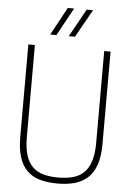

<svg xmlns="http://www.w3.org/2000/svg" viewBox="-65 -1057 756 1112"><g transform="rotate(5 313.0 -501.0)"><path d="M313 8Q255 8 210.5 -4.5Q166 -17 135.5 -46.5Q105 -76 89.5 -124Q74 -172 74 -243V-780H112V-246Q112 -183 125 -140.5Q138 -98 163.5 -73Q189 -48 226.5 -37.5Q264 -27 313 -27Q361 -27 399 -37.5Q437 -48 462.5 -73Q488 -98 501.5 -140.5Q515 -183 515 -246V-780H552V-243Q552 -171 535.5 -123Q519 -75 488 -46Q457 -17 412.5 -4.5Q368 8 313 8ZM339 -848H303L393 -1010H430ZM231 -848H195L283 -1010H320Z"/></g></svg>

Font: Tanohe Sans ExtraLight
Style: Regular
Weight: 250
Designer: Village Type and Design LLC & Cristiano Sobral
Foundry: Cooper Hewitt Smithsonian Design Museum
Version: Version 1.00;September 29, 2021;FontCreator 13.0.0.2655 64-b